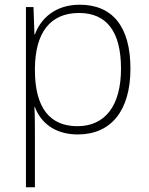

<svg xmlns="http://www.w3.org/2000/svg" viewBox="-20 -560 630 814"><path d="M318 -540C213 -540 152 -480 128 -414H126L122 -530H90V234H128V16C128 -23 128 -66 126 -106H128C152 -42 210 10 310 10C450 10 533 -90 533 -269C533 -447 457 -540 318 -540ZM315 -505C433 -505 493 -425 493 -269C493 -111 425 -25 308 -25C193 -25 128 -101 128 -263V-269C129 -419 191 -505 315 -505Z"/></svg>

Font: Noto Sans Sinhala UI ExtraLight
Style: Regular
Weight: 200
Designer: Jelle Bosma - Monotype Design Team
Foundry: Monotype Imaging Inc.
Version: Version 2.006